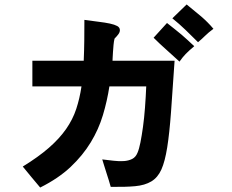

<svg xmlns="http://www.w3.org/2000/svg" viewBox="-20 -798 1040 860"><path d="M762 -526Q753 -391 746 -296Q739 -201 729 -138Q719 -75 703 -39Q687 -3 658 14.5Q629 32 585 36Q541 40 476 39Q473 27 467.5 10Q462 -7 456.5 -24.5Q451 -42 446 -58Q441 -74 438 -84Q464 -81 489 -78Q514 -75 535 -76.5Q556 -78 572 -86Q588 -94 596 -114Q603 -130 609 -160Q615 -190 620.5 -230Q626 -270 629.5 -316.5Q633 -363 635 -411H470Q460 -346 441 -282.5Q422 -219 386.5 -160.5Q351 -102 296.5 -50.5Q242 1 160 42Q140 19 121 -4.5Q102 -28 82 -52Q152 -95 199 -136Q246 -177 276 -220Q306 -263 321.5 -310Q337 -357 345 -411H125V-526H355Q357 -571 357.5 -616.5Q358 -662 358 -709Q392 -704 421.5 -700.5Q451 -697 472 -692.5Q493 -688 505 -681.5Q517 -675 517 -663Q517 -654 510.5 -645Q504 -636 493 -625Q490 -613 488.5 -596.5Q487 -580 486 -564.5Q485 -549 484.5 -538Q484 -527 484 -526ZM850 -591Q825 -570 811.5 -556Q798 -542 784 -522Q755 -549 725.5 -575Q696 -601 668 -629L728 -695Q748 -679 764 -666.5Q780 -654 793.5 -642.5Q807 -631 820.5 -618.5Q834 -606 850 -591ZM936 -669Q913 -652 898.5 -637.5Q884 -623 867 -609Q839 -637 811 -664Q783 -691 752 -716L816 -778Q847 -753 878.5 -726.5Q910 -700 936 -669Z"/></svg>

Font: D2Coding ligature
Style: Bold
Weight: 700
Monospace: yes
Designer: Yong-Rak Park; Jeong-Hwan Yoon; Sang-Min Lee;
Foundry: NHN Corporation
Version: Version 1.3.2; Build 20180524